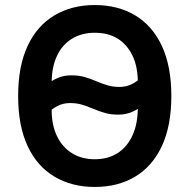

<svg xmlns="http://www.w3.org/2000/svg" viewBox="-20 -730 752 762"><path d="M356 12Q265 12 196 -29Q127 -70 89.5 -150.5Q52 -231 52 -349Q52 -467 89.5 -547.5Q127 -628 196 -669Q265 -710 356 -710Q448 -710 516.5 -669Q585 -628 622.5 -547.5Q660 -467 660 -349Q660 -231 622.5 -150.5Q585 -70 516.5 -29Q448 12 356 12ZM356 -98Q409 -98 447 -122.5Q485 -147 506 -193Q527 -239 527 -304V-331L546 -315Q536 -301 509 -288Q482 -275 450 -275Q421 -275 399 -281Q377 -287 348 -299Q325 -309 304 -315Q283 -321 258 -321Q230 -321 207.5 -309Q185 -297 156 -271L185 -328V-295Q185 -233 206.5 -189Q228 -145 266.5 -121.5Q305 -98 356 -98ZM356 -600Q305 -600 266 -576.5Q227 -553 206 -508Q185 -463 185 -401V-373L171 -397Q180 -407 205.5 -419Q231 -431 263 -431Q291 -431 313.5 -425Q336 -419 364 -407Q387 -397 408.5 -391Q430 -385 454 -385Q482 -385 505 -397Q528 -409 556 -435L527 -376V-403Q527 -466 505.5 -510Q484 -554 446.5 -577Q409 -600 356 -600Z"/></svg>

Font: IBM Plex Sans SemiBold
Style: Regular
Weight: 600
Designer: Mike Abbink, Paul van der Laan, Pieter van Rosmalen
Foundry: Bold Monday
Version: Version 3.201